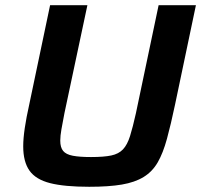

<svg xmlns="http://www.w3.org/2000/svg" viewBox="-20 -708 771 736"><path d="M322 8Q227 8 172 -6Q117 -20 93 -54Q69 -88 69 -147Q69 -177 75 -217.5Q81 -258 92 -307L172 -688H315L227 -274Q220 -238 215.5 -212.5Q211 -187 211 -169Q211 -143 222 -129.5Q233 -116 259 -111Q285 -106 329 -106Q378 -106 406.5 -112Q435 -118 451.5 -135.5Q468 -153 478.5 -186.5Q489 -220 501 -274L588 -688H731L651 -307Q635 -231 620 -176Q605 -121 584.5 -85.5Q564 -50 530.5 -29.5Q497 -9 447 -0.5Q397 8 322 8Z"/></svg>

Font: Saira Thin SemiBold
Style: Italic
Weight: 600
Italic angle: -12°
Version: Version 1.101